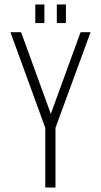

<svg xmlns="http://www.w3.org/2000/svg" viewBox="-20 -845 455 865"><path d="M139 -825H180V-741H139ZM236 -825H277V-741H236ZM184 0V-269L27 -700H75L209 -332L343 -700H388L230 -269V0Z"/></svg>

Font: Bebas Neue Book
Style: Regular
Weight: 400
Designer: Ryoichi Tsunekawa
Foundry: Ryoichi Tsunekawa
Version: Version 001.003